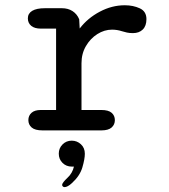

<svg xmlns="http://www.w3.org/2000/svg" viewBox="-20 -508 659 748"><path d="M297.5 -79.5H375Q402.5 -79.5 415 -68.5Q427.5 -57.5 427.5 -40Q427.5 -22.5 414.8 -11.2Q402 0 375 0H145.5Q116.5 0 103.5 -11.2Q90.5 -22.5 90.5 -40Q90.5 -57.5 102.8 -68.5Q115 -79.5 139 -79.5H198.5V-396.5H139.5Q114.5 -396.5 101.5 -407.5Q88.5 -418.5 88.5 -436.5Q88.5 -455.5 105.5 -465.8Q122.5 -476 155 -476H221.5Q245 -476 262.5 -464.8Q280 -453.5 288.5 -433L290.5 -397Q321.5 -437.5 368.8 -462.5Q416 -487.5 466 -487.5Q499 -487.5 524.8 -475.5Q550.5 -463.5 550.5 -433.5Q550.5 -407 536.2 -393Q522 -379 498 -379Q484.5 -379 474.5 -381.2Q464.5 -383.5 454.5 -386.5Q445.5 -389.5 435.8 -391Q426 -392.5 416.5 -392.5Q386.5 -392.5 359.2 -375.2Q332 -358 314.8 -328.5Q297.5 -299 297.5 -261.5ZM259.5 40Q280 40 295.2 54Q310.5 68 310.5 91Q310.5 111.5 300.8 144.5Q291 177.5 260 205.5Q251.5 213.5 244.2 217.2Q237 221 231.5 221Q227 221 224.5 218Q222 215 222 212.5Q222 208 227.5 201Q233 194 242.5 185Q252.5 176 259 164.5Q265.5 153 268 141Q266.5 141 264 141Q261.5 141 259.5 141Q238 141 223.5 126.5Q209 112 209 90.5Q209 69.5 223.5 54.8Q238 40 259.5 40Z"/></svg>

Font: Sono Monospace Medium
Style: Regular
Weight: 500
Designer: Tyler Finck
Foundry: Tyler Finck
Version: Version 2.112